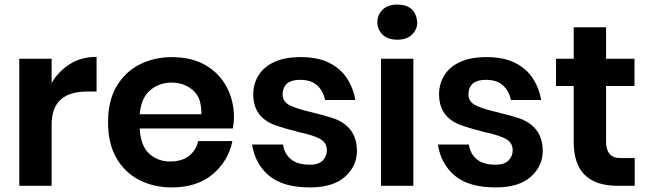

<svg xmlns="http://www.w3.org/2000/svg" viewBox="-20 -810 2824 837"><path d="M205 0H64V-554H205V-448Q234 -498 283.5 -530Q333 -562 401 -562V-411H360Q205 -411 205 -267Z M728 7Q650 7 587 -25.5Q524 -58 487.5 -121Q451 -184 451 -277Q451 -373 489.5 -436Q528 -499 591 -530Q654 -561 728 -561Q816 -561 876.5 -525.5Q937 -490 968.5 -430Q1000 -370 1000 -298Q1000 -277 995 -250H589Q593 -174 630.5 -140Q668 -106 721 -106Q773 -106 804 -130.5Q835 -155 844 -195H993Q976 -109 908 -51Q840 7 728 7ZM858 -312Q858 -347 850.5 -371.5Q843 -396 823 -415Q784 -450 728 -450Q674 -450 634.5 -416.5Q595 -383 589 -312Z M1331 7Q1214 7 1153 -44Q1092 -95 1079 -180H1214Q1219 -141 1247.5 -116.5Q1276 -92 1331 -92Q1369 -92 1387 -110.5Q1405 -129 1405 -155Q1405 -187 1377 -203.5Q1349 -220 1283 -234Q1223 -249 1178 -265Q1084 -300 1084 -399Q1084 -443 1106 -480Q1128 -517 1174 -539Q1220 -561 1291 -561Q1365 -561 1414.5 -536.5Q1464 -512 1492 -469.5Q1520 -427 1529 -374H1397Q1390 -412 1363.5 -437Q1337 -462 1288 -462Q1214 -462 1212 -399Q1212 -368 1240.5 -352.5Q1269 -337 1331 -322.5Q1393 -308 1440 -292Q1536 -254 1536 -152Q1536 -86 1484 -39.5Q1432 7 1331 7Z M1712 -637Q1670 -637 1647.5 -659.5Q1625 -682 1625 -713Q1625 -745 1647.5 -767.5Q1670 -790 1712 -790Q1792 -790 1799 -713Q1799 -682 1776.5 -659.5Q1754 -637 1712 -637ZM1782 0H1641V-554H1782Z M2141 7Q2024 7 1963 -44Q1902 -95 1889 -180H2024Q2029 -141 2057.5 -116.5Q2086 -92 2141 -92Q2179 -92 2197 -110.5Q2215 -129 2215 -155Q2215 -187 2187 -203.5Q2159 -220 2093 -234Q2033 -249 1988 -265Q1894 -300 1894 -399Q1894 -443 1916 -480Q1938 -517 1984 -539Q2030 -561 2101 -561Q2175 -561 2224.5 -536.5Q2274 -512 2302 -469.5Q2330 -427 2339 -374H2207Q2200 -412 2173.5 -437Q2147 -462 2098 -462Q2024 -462 2022 -399Q2022 -368 2050.5 -352.5Q2079 -337 2141 -322.5Q2203 -308 2250 -292Q2346 -254 2346 -152Q2346 -86 2294 -39.5Q2242 7 2141 7Z M2747 0H2673Q2481 0 2481 -191V-435H2404V-554H2481V-691H2622V-554H2746V-435H2622V-193Q2622 -121 2684 -121H2747Z"/></svg>

Font: Ulagadi Sans SemiBold
Style: Regular
Weight: 600
Designer: Ninad Kale (Devanagari), Jonny Pinhorn (Latin)
Foundry: Indian Type Foundry
Version: Version 3.01;March 29, 2020;FontCreator 12.0.0.2522 64-bit; 